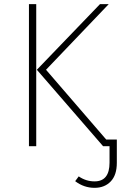

<svg xmlns="http://www.w3.org/2000/svg" viewBox="-20 -702 591 922"><path d="M119 0V-682H154V0ZM490 -32H541V80Q541 139 511.5 169.5Q482 200 434 200Q383 200 341 168L358 145Q393 169 434 169Q506 169 506 79V0H475L157 -367L460 -682H502L201 -367Z"/></svg>

Font: Fira Sans UltraLight
Style: Regular
Weight: 200
Designer: Carrois Corporate & Edenspiekermann AG
Foundry: Carrois Corporate GbR & Edenspiekermann AG
Version: Version 4.106;PS 004.106;hotconv 1.0.70;makeotf.lib2.5.58329